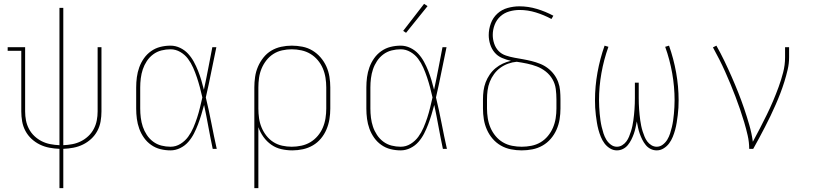

<svg xmlns="http://www.w3.org/2000/svg" viewBox="-20 -776 4240 1001"><path d="M290 205V0Q263 -1 237 -6Q211 -11 187.5 -22.5Q164 -34 144.5 -52Q125 -70 112.5 -93.5Q100 -117 95.5 -143Q91 -169 91 -195V-511H20V-530H111V-195Q111 -171 115.5 -148Q120 -125 131 -104Q142 -83 159.5 -66.5Q177 -50 198 -39.5Q219 -29 242.5 -24.5Q266 -20 290 -19V-735H310V-19Q334 -20 357.5 -24.5Q381 -29 402 -39.5Q423 -50 440.5 -66.5Q458 -83 469 -104Q480 -125 484.5 -148Q489 -171 489 -195V-530H509V-195Q509 -169 504.5 -143Q500 -117 487.5 -93.5Q475 -70 455.5 -52Q436 -34 412.5 -22.5Q389 -11 363 -6Q337 -1 310 0V205Z M869 8Q842 8 816 1.5Q790 -5 768 -20.5Q746 -36 730.5 -58Q715 -80 706 -105Q697 -130 693.5 -156.5Q690 -183 690 -210V-320Q690 -347 693.5 -373.5Q697 -400 706 -425Q715 -450 730.5 -472Q746 -494 768 -509.5Q790 -525 816 -531.5Q842 -538 869 -538Q895 -538 919 -526.5Q943 -515 960.5 -496Q978 -477 990.5 -454Q1003 -431 1012.5 -407Q1022 -383 1029.5 -358Q1037 -333 1043 -308Q1055 -363 1065.5 -418.5Q1076 -474 1087 -530H1108Q1094 -465 1081 -399Q1068 -333 1053 -268Q1069 -202 1082 -134.5Q1095 -67 1110 0H1089Q1077 -57 1066.5 -114.5Q1056 -172 1044 -229Q1037 -203 1029.5 -178Q1022 -153 1012.5 -128Q1003 -103 991 -79.5Q979 -56 961.5 -36Q944 -16 919.5 -4Q895 8 869 8ZM869 -11Q897 -11 921 -26Q945 -41 961 -63Q977 -85 988 -110.5Q999 -136 1007.5 -162Q1016 -188 1022.5 -215Q1029 -242 1035 -268Q1029 -295 1022 -321Q1015 -347 1006.5 -372.5Q998 -398 987 -423Q976 -448 960 -469.5Q944 -491 920 -505Q896 -519 869 -519Q845 -519 821.5 -513Q798 -507 778.5 -492.5Q759 -478 745.5 -457.5Q732 -437 724.5 -414.5Q717 -392 714 -368Q711 -344 711 -320V-210Q711 -186 714 -162Q717 -138 724.5 -115.5Q732 -93 745.5 -72.5Q759 -52 778.5 -37.5Q798 -23 821.5 -17Q845 -11 869 -11Z M1306 205V-320Q1306 -348 1310 -375.5Q1314 -403 1325 -428.5Q1336 -454 1353.5 -476Q1371 -498 1394.5 -512Q1418 -526 1445.5 -532Q1473 -538 1501 -538Q1529 -538 1557 -532.5Q1585 -527 1609 -512.5Q1633 -498 1651.5 -476.5Q1670 -455 1681.5 -429.5Q1693 -404 1697.5 -376Q1702 -348 1702 -320V-210Q1702 -182 1697.5 -154.5Q1693 -127 1682 -101Q1671 -75 1653 -53.5Q1635 -32 1611 -18Q1587 -4 1559.5 2Q1532 8 1504 8Q1475 8 1446.5 1.5Q1418 -5 1394.5 -21.5Q1371 -38 1354 -61.5Q1337 -85 1327 -113V205ZM1501 -11Q1526 -11 1551.5 -16.5Q1577 -22 1598.5 -35Q1620 -48 1636.5 -67.5Q1653 -87 1663 -110.5Q1673 -134 1677 -159.5Q1681 -185 1681 -210V-320Q1681 -345 1677 -370.5Q1673 -396 1663 -419.5Q1653 -443 1636.5 -462.5Q1620 -482 1598.5 -495Q1577 -508 1551.5 -513.5Q1526 -519 1501 -519Q1476 -519 1451 -513.5Q1426 -508 1405 -494.5Q1384 -481 1368.5 -461Q1353 -441 1343.5 -418Q1334 -395 1330.5 -370Q1327 -345 1327 -320V-210Q1327 -185 1330.5 -160Q1334 -135 1343.5 -112Q1353 -89 1368.5 -69Q1384 -49 1405 -35.5Q1426 -22 1451 -16.5Q1476 -11 1501 -11Z M2069 8Q2042 8 2016 1.5Q1990 -5 1968 -20.5Q1946 -36 1930.5 -58Q1915 -80 1906 -105Q1897 -130 1893.5 -156.5Q1890 -183 1890 -210V-320Q1890 -347 1893.5 -373.5Q1897 -400 1906 -425Q1915 -450 1930.5 -472Q1946 -494 1968 -509.5Q1990 -525 2016 -531.5Q2042 -538 2069 -538Q2095 -538 2119 -526.5Q2143 -515 2160.5 -496Q2178 -477 2190.5 -454Q2203 -431 2212.5 -407Q2222 -383 2229.5 -358Q2237 -333 2243 -308Q2255 -363 2265.5 -418.5Q2276 -474 2287 -530H2308Q2294 -465 2281 -399Q2268 -333 2253 -268Q2269 -202 2282 -134.5Q2295 -67 2310 0H2289Q2277 -57 2266.5 -114.5Q2256 -172 2244 -229Q2237 -203 2229.5 -178Q2222 -153 2212.5 -128Q2203 -103 2191 -79.5Q2179 -56 2161.5 -36Q2144 -16 2119.5 -4Q2095 8 2069 8ZM2069 -11Q2097 -11 2121 -26Q2145 -41 2161 -63Q2177 -85 2188 -110.5Q2199 -136 2207.5 -162Q2216 -188 2222.5 -215Q2229 -242 2235 -268Q2229 -295 2222 -321Q2215 -347 2206.5 -372.5Q2198 -398 2187 -423Q2176 -448 2160 -469.5Q2144 -491 2120 -505Q2096 -519 2069 -519Q2045 -519 2021.5 -513Q1998 -507 1978.5 -492.5Q1959 -478 1945.5 -457.5Q1932 -437 1924.5 -414.5Q1917 -392 1914 -368Q1911 -344 1911 -320V-210Q1911 -186 1914 -162Q1917 -138 1924.5 -115.5Q1932 -93 1945.5 -72.5Q1959 -52 1978.5 -37.5Q1998 -23 2021.5 -17Q2045 -11 2069 -11ZM2097 -605 2082 -615 2191 -756 2209 -744Z M2700 8Q2672 8 2644 2.5Q2616 -3 2591.5 -17Q2567 -31 2548.5 -52.5Q2530 -74 2518.5 -100Q2507 -126 2502.5 -154Q2498 -182 2498 -210V-258Q2498 -281 2501 -303.5Q2504 -326 2512 -347Q2520 -368 2533 -387Q2546 -406 2563.5 -420.5Q2581 -435 2601.5 -444.5Q2622 -454 2644 -459Q2620 -464 2597 -474Q2574 -484 2558.5 -502.5Q2543 -521 2535.5 -545Q2528 -569 2528 -593Q2528 -624 2539 -654Q2550 -684 2573 -705Q2596 -726 2626.5 -734.5Q2657 -743 2688 -743Q2734 -743 2779 -729.5Q2824 -716 2865 -694L2855 -677Q2816 -698 2774 -711Q2732 -724 2689 -724Q2662 -724 2635.5 -716.5Q2609 -709 2589 -691Q2569 -673 2559 -647Q2549 -621 2549 -594Q2549 -571 2556.5 -548.5Q2564 -526 2579.5 -510Q2595 -494 2617.5 -486.5Q2640 -479 2662.5 -475Q2685 -471 2707.5 -467Q2730 -463 2752 -457.5Q2774 -452 2795.5 -443.5Q2817 -435 2835.5 -421Q2854 -407 2868 -388.5Q2882 -370 2890 -348.5Q2898 -327 2900 -304Q2902 -281 2902 -258V-210Q2902 -182 2897.5 -154Q2893 -126 2881.5 -100Q2870 -74 2851.5 -52.5Q2833 -31 2808.5 -17Q2784 -3 2756 2.5Q2728 8 2700 8ZM2700 -11Q2725 -11 2750.5 -16Q2776 -21 2798 -34Q2820 -47 2836.5 -67Q2853 -87 2863 -110.5Q2873 -134 2877 -159.5Q2881 -185 2881 -210V-258Q2881 -285 2877.5 -312Q2874 -339 2860.5 -362.5Q2847 -386 2825.5 -403Q2804 -420 2779 -429.5Q2754 -439 2727.5 -444.5Q2701 -450 2674 -454Q2651 -452 2629 -444Q2607 -436 2588.5 -422.5Q2570 -409 2556 -390Q2542 -371 2533.5 -349.5Q2525 -328 2522 -305Q2519 -282 2519 -258V-210Q2519 -185 2523 -159.5Q2527 -134 2537 -110.5Q2547 -87 2563.5 -67Q2580 -47 2602 -34Q2624 -21 2649.5 -16Q2675 -11 2700 -11Z M3196 8Q3177 8 3160 -2.5Q3143 -13 3131.5 -28.5Q3120 -44 3112.5 -62.5Q3105 -81 3100 -99.5Q3095 -118 3092 -137Q3089 -156 3086.5 -175.5Q3084 -195 3083 -214.5Q3082 -234 3082 -253Q3082 -326 3095 -398Q3108 -470 3132 -538L3152 -532Q3128 -465 3115.5 -394.5Q3103 -324 3103 -253Q3103 -236 3104 -218Q3105 -200 3106.5 -183Q3108 -166 3110.5 -148.5Q3113 -131 3117 -114Q3121 -97 3126.5 -80Q3132 -63 3141 -48Q3150 -33 3164.5 -22Q3179 -11 3196 -11Q3211 -11 3224 -19Q3237 -27 3245.5 -38.5Q3254 -50 3259.5 -63.5Q3265 -77 3269.5 -91Q3274 -105 3277 -119.5Q3280 -134 3282 -148.5Q3284 -163 3285.5 -177.5Q3287 -192 3288 -206.5Q3289 -221 3289.5 -235.5Q3290 -250 3290 -265V-345H3310V-265Q3310 -250 3310.5 -235.5Q3311 -221 3312 -206.5Q3313 -192 3314.5 -177.5Q3316 -163 3318 -148.5Q3320 -134 3323 -119.5Q3326 -105 3330.5 -91Q3335 -77 3340.5 -63.5Q3346 -50 3354.5 -38.5Q3363 -27 3376 -19Q3389 -11 3404 -11Q3421 -11 3435.5 -22Q3450 -33 3459 -48Q3468 -63 3473.5 -80Q3479 -97 3483 -114Q3487 -131 3489.5 -148.5Q3492 -166 3493.5 -183Q3495 -200 3496 -218Q3497 -236 3497 -253Q3497 -324 3484.5 -394.5Q3472 -465 3448 -532L3468 -538Q3492 -470 3505 -398Q3518 -326 3518 -253Q3518 -234 3517 -214.5Q3516 -195 3513.5 -175.5Q3511 -156 3508 -137Q3505 -118 3500 -99.5Q3495 -81 3487.5 -62.5Q3480 -44 3468.5 -28.5Q3457 -13 3440 -2.5Q3423 8 3404 8Q3387 8 3372 0.5Q3357 -7 3346.5 -20Q3336 -33 3328.5 -48Q3321 -63 3315.5 -78.5Q3310 -94 3306.5 -110.5Q3303 -127 3300 -143Q3297 -127 3293.5 -110.5Q3290 -94 3284.5 -78.5Q3279 -63 3271.5 -48Q3264 -33 3253.5 -20Q3243 -7 3228 0.5Q3213 8 3196 8Z M3886 0Q3886 -35 3878 -70Q3870 -105 3860 -138.5Q3850 -172 3838.5 -205.5Q3827 -239 3814.5 -272Q3802 -305 3788.5 -337.5Q3775 -370 3760.5 -402.5Q3746 -435 3730 -466.5Q3714 -498 3697 -529L3715 -538Q3737 -499 3756.5 -458.5Q3776 -418 3794 -377Q3812 -336 3828.5 -294.5Q3845 -253 3859.5 -210.5Q3874 -168 3886.5 -124.5Q3899 -81 3905 -37Q3924 -72 3942 -107Q3960 -142 3977.5 -177.5Q3995 -213 4010.5 -249.5Q4026 -286 4039.5 -323Q4053 -360 4063 -398.5Q4073 -437 4073 -477V-530H4094V-477Q4094 -445 4086.5 -413Q4079 -381 4069.5 -350.5Q4060 -320 4048.5 -290Q4037 -260 4024 -230.5Q4011 -201 3997 -171.5Q3983 -142 3968 -113.5Q3953 -85 3938 -56.5Q3923 -28 3907 0Z"/></svg>

Font: Iosevka Curly Slab ThEx
Style: Regular
Weight: 100
Width: 7
Monospace: yes
Designer: Belleve Invis
Foundry: Belleve Invis
Version: Version 11.1.0; ttfautohint (v1.8.3)